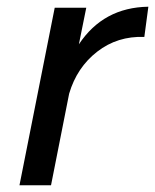

<svg xmlns="http://www.w3.org/2000/svg" viewBox="-20 -552 462 572"><path d="M422 -532 410 -442Q330 -445 269.5 -398Q209 -351 186 -273L132 0H38L143 -529H237L215 -420Q288 -530 422 -532Z"/></svg>

Font: Gontserrat
Style: Italic
Weight: 400
Italic angle: -11.3°
Designer: Julieta Ulanovsky
Foundry: Julieta Ulanovsky
Version: Version 6.001